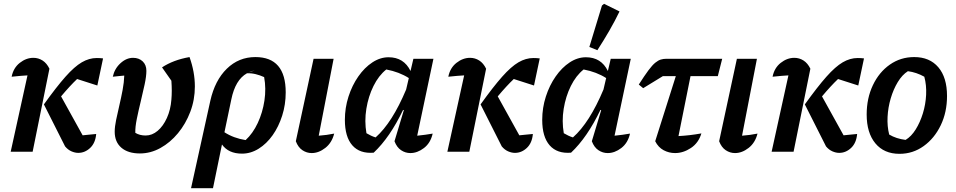

<svg xmlns="http://www.w3.org/2000/svg" viewBox="-20 -795 5008 1006"><path d="M36 0 124 -400Q107 -399 87.5 -397.5Q68 -396 41 -393Q50 -439 83.5 -465.5Q117 -492 155 -492Q181 -492 203 -478Q225 -464 239 -435L151 0ZM321 -28 210 -248Q276 -340 323 -393Q370 -446 408.5 -468.5Q447 -491 487 -491Q504 -491 520 -489L490 -347L384 -381Q347 -346 300 -290L413 -86Q426 -87 442.5 -89Q459 -91 484 -93Q480 -46 452.5 -20Q425 6 390 6Q373 6 354.5 -2Q336 -10 321 -28Z M713 9Q651 9 616 -21Q581 -51 581 -105Q581 -131 588.5 -167Q596 -203 605.5 -243.5Q615 -284 622.5 -324Q630 -364 631 -398V-399Q619 -398 604.5 -396.5Q590 -395 571 -393Q580 -435 611 -463.5Q642 -492 677 -492Q708 -492 727.5 -473.5Q747 -455 747 -424Q747 -396 738 -353.5Q729 -311 717.5 -264Q706 -217 697 -173Q688 -129 689 -99Q712 -85 743 -85Q777 -85 806 -109.5Q835 -134 854.5 -177Q874 -220 878 -273Q882 -317 878 -372L829 -442Q888 -481 973 -496Q1001 -418 1001 -342Q1001 -272 977 -209Q953 -146 912.5 -97Q872 -48 820.5 -19.5Q769 9 713 9Z M981 191 1082 -267Q1106 -374 1168.5 -435Q1231 -496 1318 -496Q1477 -496 1477 -311Q1477 -247 1458.5 -189Q1440 -131 1408.5 -86.5Q1377 -42 1335.5 -16Q1294 10 1248 10Q1177 10 1143 -38L1096 191ZM1315 -426Q1297 -423 1280 -415ZM1192 -274 1156 -102Q1204 -71 1267 -61Q1305 -96 1330.5 -150.5Q1356 -205 1365.5 -268Q1375 -331 1364 -391Q1342 -401 1319.5 -406.5Q1297 -412 1274 -411Q1213 -377 1192 -274Z M1731 -95Q1719 -47 1684.5 -20Q1650 7 1613 7Q1587 7 1564.5 -8Q1542 -23 1530 -55L1623 -487H1728L1650 -84Q1692 -87 1731 -95Z M1938 5Q1865 11 1826 -33.5Q1787 -78 1787 -167Q1787 -230 1806 -289Q1825 -348 1857.5 -394.5Q1890 -441 1931 -468Q1972 -495 2016 -495Q2096 -495 2131 -423L2146 -487H2251L2166 -84Q2189 -86 2208.5 -89Q2228 -92 2247 -95Q2236 -46 2201.5 -19.5Q2167 7 2130 7Q2104 7 2081.5 -8Q2059 -23 2047 -55L2096 -218L2092 -219Q2023 -75 1938 5ZM1900 -97Q1912 -90 1923.5 -84.5Q1935 -79 1948 -75Q2035 -152 2108 -326L2122 -386Q2072 -418 2004 -431Q1964 -399 1937 -344.5Q1910 -290 1899.5 -225Q1889 -160 1900 -97Z M2324 0 2412 -400Q2395 -399 2375.5 -397.5Q2356 -396 2329 -393Q2338 -439 2371.5 -465.5Q2405 -492 2443 -492Q2469 -492 2491 -478Q2513 -464 2527 -435L2439 0ZM2609 -28 2498 -248Q2564 -340 2611 -393Q2658 -446 2696.5 -468.5Q2735 -491 2775 -491Q2792 -491 2808 -489L2778 -347L2672 -381Q2635 -346 2588 -290L2701 -86Q2714 -87 2730.5 -89Q2747 -91 2772 -93Q2768 -46 2740.5 -20Q2713 6 2678 6Q2661 6 2642.5 -2Q2624 -10 2609 -28Z M2972 5Q2899 11 2860 -33.5Q2821 -78 2821 -167Q2821 -230 2840 -289Q2859 -348 2891.5 -394.5Q2924 -441 2965 -468Q3006 -495 3050 -495Q3130 -495 3165 -423L3180 -487H3285L3200 -84Q3223 -86 3242.5 -89Q3262 -92 3281 -95Q3270 -46 3235.5 -19.5Q3201 7 3164 7Q3138 7 3115.5 -8Q3093 -23 3081 -55L3130 -218L3126 -219Q3057 -75 2972 5ZM2934 -97Q2946 -90 2957.5 -84.5Q2969 -79 2982 -75Q3069 -152 3142 -326L3156 -386Q3106 -418 3038 -431Q2998 -399 2971 -344.5Q2944 -290 2933.5 -225Q2923 -160 2934 -97ZM3110 -532 3068 -549 3134 -766 3145 -775 3226 -735Q3202 -685 3172.5 -634Q3143 -583 3110 -532Z M3350 -333 3327 -352Q3357 -399 3377.5 -426.5Q3398 -454 3413.5 -466.5Q3429 -479 3442.5 -483Q3456 -487 3471 -487H3764L3741 -396H3598L3535 -82Q3594 -85 3655 -96Q3640 -46 3600 -19.5Q3560 7 3517 7Q3485 7 3457 -8Q3429 -23 3413 -55L3521 -396H3453Z M3949 -95Q3937 -47 3902.5 -20Q3868 7 3831 7Q3805 7 3782.5 -8Q3760 -23 3748 -55L3841 -487H3946L3868 -84Q3910 -87 3949 -95Z M4023 0 4111 -400Q4094 -399 4074.5 -397.5Q4055 -396 4028 -393Q4037 -439 4070.5 -465.5Q4104 -492 4142 -492Q4168 -492 4190 -478Q4212 -464 4226 -435L4138 0ZM4308 -28 4197 -248Q4263 -340 4310 -393Q4357 -446 4395.5 -468.5Q4434 -491 4474 -491Q4491 -491 4507 -489L4477 -347L4371 -381Q4334 -346 4287 -290L4400 -86Q4413 -87 4429.5 -89Q4446 -91 4471 -93Q4467 -46 4439.5 -20Q4412 6 4377 6Q4360 6 4341.5 -2Q4323 -10 4308 -28Z M4693 11Q4612 11 4566.5 -44Q4521 -99 4521 -195Q4521 -280 4553.5 -348.5Q4586 -417 4642.5 -456.5Q4699 -496 4770 -496Q4851 -496 4896.5 -442.5Q4942 -389 4942 -292Q4942 -207 4909 -138.5Q4876 -70 4819.5 -29.5Q4763 11 4693 11ZM4725 -62Q4755 -80 4778 -117Q4801 -154 4815.5 -201Q4830 -248 4832.5 -298.5Q4835 -349 4823 -393Q4782 -416 4737 -422Q4707 -403 4684 -365Q4661 -327 4647 -279.5Q4633 -232 4630.5 -182.5Q4628 -133 4639 -90Q4676 -68 4725 -62Z"/></svg>

Font: Piazzolla SemiBold
Style: Italic
Weight: 600
Italic angle: -11.3°
Designer: Juan Pablo del Peral
Foundry: Huerta Tipografica
Version: Version 1.330